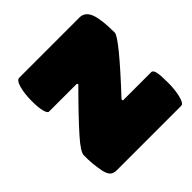

<svg xmlns="http://www.w3.org/2000/svg" viewBox="-185 -862 1014 1014"><g transform="rotate(-45 322.0 -355.0)"><path d="M404.8 -247.1 405.8 -237.8H617.2Q630.9 -237.8 636 -213.9Q641.1 -189.9 641.1 -136.2Q641.1 -84.5 630.9 -42.2Q620.6 0 603 0H124Q100.6 0 87.6 -10.3Q74.7 -20.5 66.9 -50.8Q53.2 -119.1 55.2 -179.2Q55.2 -204.1 111.8 -268.1Q182.1 -347.2 299.8 -464.8L295.9 -472.2H87.9Q77.6 -472.2 70.3 -499.3Q63 -526.4 63 -575.2Q63 -629.9 74 -669.9Q85 -710 104 -710H556.2Q595.7 -708 612.3 -663.6Q628.9 -619.1 628.9 -522Q628.9 -486.8 404.8 -247.1Z"/></g></svg>

Font: GGS TheRock Black
Style: Regular
Weight: 900
Designer: Rodrigo Fuenzalida (2012); Goodgame Studios (2014)
Foundry: Rodrigo Fuenzalida,2012;  GGS,2014
Version: Version 1.002 | FøM Mod